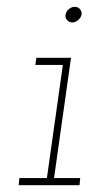

<svg xmlns="http://www.w3.org/2000/svg" viewBox="-20 -545 289 565"><path d="M37 -21 35 0H214L216 -21H139L189 -375H87L84 -354H165L118 -21ZM173 -502Q171 -493 177.5 -486Q184 -479 193 -479Q202 -479 210 -486Q218 -493 220 -502Q221 -512 215 -518.5Q209 -525 200 -525Q191 -525 183 -518.5Q175 -512 173 -502Z"/></svg>

Font: Josefin Slab Thin ExtraLight
Style: Italic
Weight: 250
Italic angle: -12°
Version: Version 2.000